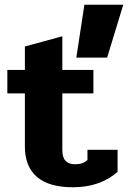

<svg xmlns="http://www.w3.org/2000/svg" viewBox="-20 -775 540 810"><path d="M336 -755H500L432 -532H302ZM85 -156V-381H11V-480H85V-579L243 -622V-480H374V-381H243V-142Q243 -111 256.5 -96.5Q270 -82 297 -82Q330 -82 349 -100V-143H476V-50Q402 15 288 15Q186 15 135.5 -29Q85 -73 85 -156Z"/></svg>

Font: Pridi SemiBold
Style: Regular
Weight: 600
Designer: Katatrad Team
Foundry: CadsonDemak
Version: Version 1.001